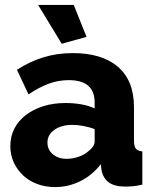

<svg xmlns="http://www.w3.org/2000/svg" viewBox="-20 -751 626 781"><path d="M204 10Q165 10 131.5 -2.5Q98 -15 74 -37.5Q50 -60 36 -90.5Q22 -121 22 -157Q22 -196 38.5 -228Q55 -260 85 -283Q115 -306 156 -319Q197 -332 247 -332Q280 -332 311 -326.5Q342 -321 365 -310V-334Q365 -425 260 -425Q217 -425 178 -410.5Q139 -396 96 -367L49 -467Q101 -501 157 -518Q213 -535 276 -535Q395 -535 460 -479Q525 -423 525 -315V-180Q525 -156 532.5 -146.5Q540 -137 559 -135V0Q538 5 521 6.5Q504 8 490 8Q445 8 422 -9.5Q399 -27 393 -59L390 -83Q355 -38 306.5 -14Q258 10 204 10ZM251 -105Q277 -105 301.5 -114Q326 -123 342 -138Q365 -156 365 -176V-226Q344 -234 319.5 -238.5Q295 -243 274 -243Q230 -243 201.5 -223Q173 -203 173 -171Q173 -142 195 -123.5Q217 -105 251 -105ZM135 -731H280L332 -601L231 -573Z"/></svg>

Font: Boldmen
Style: Bold
Weight: 700
Designer: Matt McInerney, Pablo Impallari, Rodrigo Fuenzalida
Foundry: LIVING CONCEPT
Version: Version 1.000